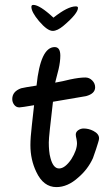

<svg xmlns="http://www.w3.org/2000/svg" viewBox="-20 -763 454 783"><path d="M195 -637Q173 -637 139 -677Q108 -714 108 -735Q108 -743 116 -743Q142 -743 198 -691Q256 -737 289 -737Q298 -737 298 -731Q298 -708 239 -658Q214 -637 195 -637ZM210 0Q157 0 128 -62Q104 -112 104 -171Q104 -202 110 -253L119 -334Q67 -325 59 -325Q46 -325 38 -335.5Q30 -346 30 -359Q30 -390 66 -403Q73 -405 88.5 -407.5Q104 -410 129 -414Q145 -571 203 -571Q226 -571 226 -536Q226 -512 219 -481Q212 -456 209 -442Q206 -428 205 -426Q221 -429 236 -432Q251 -435 266 -439Q304 -447 328 -447Q344 -447 356 -435Q368 -423 368 -407Q368 -381 331 -371L196 -348Q188 -279 183.5 -237.5Q179 -196 179 -182Q179 -165 180.5 -148.5Q182 -132 186 -118Q197 -76 221 -76Q245 -76 271 -114Q294 -151 294 -179Q294 -181 293.5 -185.5Q293 -190 292 -196Q289 -208 289 -214Q289 -225 299 -232Q309 -239 321 -239Q342 -239 361 -229Q384 -217 384 -199Q384 -193 380 -181Q374 -160 359 -118Q338 -72 299 -39Q256 0 210 0Z"/></svg>

Font: Dongol
Style: Regular
Weight: 400
Designer: Abdo Mohamed and Ibrahim Hamdi
Foundry: Protype Foundry
Version: Version 1.000;hotconv 1.0.109;makeotfexe 2.5.65596